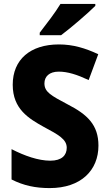

<svg xmlns="http://www.w3.org/2000/svg" viewBox="-20 -951 557 981"><path d="M467 -921V-931H289C262 -886 216 -827 183 -784V-771H292C343 -809 430 -884 467 -921ZM483 -207C483 -313 426 -366 327 -417C240 -463 207 -481 207 -525C207 -560 232 -585 280 -585C326 -585 373 -570 433 -542L482 -674C416 -705 353 -724 281 -724C135 -724 45 -647 45 -518C45 -393 128 -345 203 -303C280 -262 321 -239 321 -196C321 -158 296 -130 237 -130C176 -130 105 -155 39 -189V-34C100 -3 161 10 234 10C394 10 483 -81 483 -207Z"/></svg>

Font: Noto Sans Sinhala UI SemiCondensed ExtraBold
Style: Regular
Weight: 800
Width: 4
Designer: Jelle Bosma - Monotype Design Team
Foundry: Monotype Imaging Inc.
Version: Version 2.006